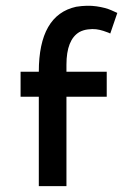

<svg xmlns="http://www.w3.org/2000/svg" viewBox="-20 -633 444 653"><path d="M250 -524Q206 -498 206 -413V-389H343V-304H206V0H112V-304H50V-389H112Q112 -582 239 -610Q277 -616 308 -611.5Q339 -607 359 -598L379 -589L355 -519Q353 -520 348.5 -522Q344 -524 331.5 -528Q319 -532 307 -533.5Q295 -535 279 -533Q263 -531 250 -524Z"/></svg>

Font: MB Grotesk
Style: Regular
Weight: 400
Designer: Nawras Khrais
Foundry: Nawras Khrais
Version: Version 1.000;PS 001.000;hotconv 1.0.88;makeotf.lib2.5.64775